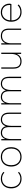

<svg xmlns="http://www.w3.org/2000/svg" viewBox="1986 -2506 530 4542"><g transform="rotate(-90 2251.0 -235.0)"><path d="M295 10Q227 10 175.5 -20Q124 -50 95 -105Q66 -160 66 -235Q66 -310 95 -365Q124 -420 175.5 -450Q227 -480 295 -480Q346 -480 386.5 -463.5Q427 -447 456 -418L439 -396Q409 -424 373 -438Q337 -452 295 -452Q237 -452 192.5 -426Q148 -400 123 -351.5Q98 -303 98 -235Q98 -168 123 -119Q148 -70 192.5 -44Q237 -18 295 -18Q337 -18 373 -32Q409 -46 439 -74L456 -52Q427 -23 386.5 -6.5Q346 10 295 10Z M811 10Q743 10 691.5 -20Q640 -50 611 -105Q582 -160 582 -235Q582 -310 611 -365Q640 -420 691.5 -450Q743 -480 811 -480Q879 -480 930.5 -450Q982 -420 1011 -365Q1040 -310 1040 -235Q1040 -160 1011 -105Q982 -50 930.5 -20Q879 10 811 10ZM811 -18Q869 -18 913.5 -44Q958 -70 983 -119Q1008 -168 1008 -235Q1008 -303 983 -351.5Q958 -400 913.5 -426Q869 -452 811 -452Q753 -452 708.5 -426Q664 -400 639 -351.5Q614 -303 614 -235Q614 -168 639 -119Q664 -70 708.5 -44Q753 -18 811 -18Z M1202 0V-470H1232V-376Q1252 -424 1288 -452Q1324 -480 1379 -480Q1444 -480 1483.5 -447.5Q1523 -415 1536 -360Q1558 -422 1599 -451Q1640 -480 1692 -480Q1766 -480 1812 -433Q1858 -386 1858 -286V0H1828V-286Q1828 -375 1791.5 -413.5Q1755 -452 1692 -452Q1619 -452 1582 -393Q1545 -334 1545 -237V0H1515V-286Q1515 -375 1478.5 -413.5Q1442 -452 1379 -452Q1306 -452 1269 -393Q1232 -334 1232 -237V0Z M2050 0V-470H2080V-376Q2100 -424 2136 -452Q2172 -480 2227 -480Q2292 -480 2331.5 -447.5Q2371 -415 2384 -360Q2406 -422 2447 -451Q2488 -480 2540 -480Q2614 -480 2660 -433Q2706 -386 2706 -286V0H2676V-286Q2676 -375 2639.5 -413.5Q2603 -452 2540 -452Q2467 -452 2430 -393Q2393 -334 2393 -237V0H2363V-286Q2363 -375 2326.5 -413.5Q2290 -452 2227 -452Q2154 -452 2117 -393Q2080 -334 2080 -237V0Z M3072 10Q2989 10 2943.5 -36.5Q2898 -83 2898 -184V-470H2928V-184Q2928 -95 2964 -56.5Q3000 -18 3072 -18Q3158 -18 3202 -77Q3246 -136 3246 -233V-470H3276V0H3246V-104Q3225 -51 3180 -20.5Q3135 10 3072 10Z M3468 0V-470H3498V-366Q3519 -419 3564 -449.5Q3609 -480 3672 -480Q3755 -480 3800.5 -433.5Q3846 -387 3846 -286V0H3816V-286Q3816 -375 3780 -413.5Q3744 -452 3672 -452Q3586 -452 3542 -393Q3498 -334 3498 -237V0Z M4237 10Q4169 10 4117.5 -20Q4066 -50 4037 -105Q4008 -160 4008 -235Q4008 -310 4037 -365Q4066 -420 4115.5 -450Q4165 -480 4227 -480Q4294 -480 4340.5 -452Q4387 -424 4411.5 -378.5Q4436 -333 4436 -278Q4436 -264 4432.5 -251Q4429 -238 4425 -230H4040Q4040 -164 4065.5 -116.5Q4091 -69 4135.5 -43.5Q4180 -18 4237 -18Q4288 -18 4326 -34Q4364 -50 4398 -82L4416 -59Q4381 -24 4338 -7Q4295 10 4237 10ZM4040 -258H4401Q4403 -262 4403.5 -267.5Q4404 -273 4404 -278Q4404 -327 4383 -366.5Q4362 -406 4322.5 -429Q4283 -452 4227 -452Q4179 -452 4138 -429Q4097 -406 4070.5 -363Q4044 -320 4040 -258Z"/></g></svg>

Font: Gantari Thin
Style: Regular
Weight: 250
Designer: Anugrah Pasau
Foundry: Lafontype
Version: Version 1.000